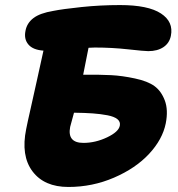

<svg xmlns="http://www.w3.org/2000/svg" viewBox="-20 -724 698 755"><path d="M249 11.2Q153.8 11.2 107.7 -50.3Q61.5 -111.8 83 -216.8Q87.4 -239.7 101.3 -300.8Q115.2 -361.8 124 -402.8Q127.4 -419.9 150.9 -524.9Q109.4 -527.8 91.6 -549.1Q73.7 -570.3 80.1 -602.1Q85.4 -632.8 111.1 -652.6Q136.7 -672.4 189.9 -681.2Q226.1 -688.5 300.5 -696.3Q375 -704.1 452.1 -704.1Q562.5 -704.1 612.8 -671.1Q663.1 -638.2 651.9 -583Q646 -554.2 622.6 -538.6Q599.1 -522.9 563 -522.9Q547.9 -522.9 483.9 -530Q419.9 -537.1 353 -537.1Q348.6 -537.1 340.3 -536.6Q332 -536.1 328.1 -536.1Q326.2 -525.4 307.1 -430.2Q373.5 -430.7 416.7 -428.5Q460 -426.3 510.5 -415.5Q561 -404.8 587.6 -385.3Q614.3 -365.7 628.2 -328.6Q642.1 -291.5 631.8 -238.8Q619.1 -175.8 566.2 -118.9Q513.2 -62 428.2 -25.4Q343.3 11.2 249 11.2ZM255.9 -225.1Q243.7 -162.1 308.1 -162.1Q355 -162.1 400.9 -183.8Q446.8 -205.6 451.2 -230Q454.1 -245.1 441.7 -255.4Q429.2 -265.6 402.1 -270.8Q375 -275.9 344.5 -278.1Q314 -280.3 271 -280.8Q256.8 -230 255.9 -225.1Z"/></svg>

Font: Shantell Sans Irregular Bouncy
Style: Italic
Weight: 800
Italic angle: -11.31°
Designer: Stephen Nixon, Anya Danilova, Shantell Martin
Foundry: Arrow Type
Version: Version 1.006;[9816181b4]